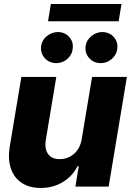

<svg xmlns="http://www.w3.org/2000/svg" viewBox="-20 -929 652 956"><path d="M386.7 -235.4 438.5 -545.9H611.8L521 0H355.5L372.1 -101.6H366.2Q341.3 -51.8 292.2 -22.2Q243.2 7.3 182.1 6.8Q126 6.8 87.9 -18.6Q49.8 -43.9 34.2 -90.1Q18.6 -136.2 28.3 -197.8L86.4 -545.9H260.3L208 -231.4Q201.2 -187.5 219.7 -161.9Q238.3 -136.2 278.3 -136.7Q304.2 -136.7 326.9 -148.2Q349.6 -159.7 365.5 -181.6Q381.3 -203.6 386.7 -235.4ZM261.2 -614.7Q224.1 -614.7 201.9 -640.6Q179.7 -666.5 185.1 -702.1Q189.9 -730.5 213.9 -749.8Q237.8 -769 267.6 -769.5Q304.2 -769 325.9 -743.4Q347.7 -717.8 341.3 -682.1Q337.4 -654.3 314 -634.5Q290.5 -614.7 261.2 -614.7ZM482.4 -614.7Q445.8 -614.7 423.3 -640.6Q400.9 -666.5 406.7 -702.1Q411.6 -730.5 435.5 -749.8Q459.5 -769 488.8 -769.5Q525.9 -769 547.6 -743.4Q569.3 -717.8 563.5 -682.1Q558.6 -654.3 535.4 -634.5Q512.2 -614.7 482.4 -614.7ZM585 -909.2 570.8 -823.2H219.2L233.4 -909.2Z"/></svg>

Font: Inter Tight ExtraBold
Style: Italic
Weight: 800
Italic angle: -9.39999°
Designer: Rasmus Andersson
Foundry: rsms
Version: Version 3.004